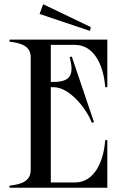

<svg xmlns="http://www.w3.org/2000/svg" viewBox="-20 -887 609 907"><path d="M334 -675C427 -675 470 -574 477 -475H487V-700H25V-690C90 -683 125 -664 125 -616V-84C125 -36 90 -17 25 -10V0H487V-225H477C470 -126 427 -25 334 -25H220V-475H234C305 -475 385 -381 414 -307L424 -310L319 -620L309 -617C331 -536 314 -500 234 -500H220V-675ZM167 -821 405 -741 409 -759 184 -867Z"/></svg>

Font: Sprat Condesed
Style: Regular
Weight: 400
Width: 3
Designer: Ethan Nakache
Foundry: Collletttivo
Version: Version 2.000;Glyphs 3.2 (3217)